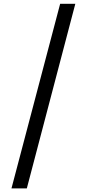

<svg xmlns="http://www.w3.org/2000/svg" viewBox="-20 -853 469 1038"><path d="M387.2 -832.5 125 165.5H42L305.2 -832.5Z"/></svg>

Font: Noto Sans Bengali
Style: Regular
Weight: 400
Designer: Monotype Design team
Foundry: Monotype Imaging Inc.
Version: Version 1.00